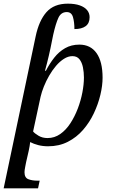

<svg xmlns="http://www.w3.org/2000/svg" viewBox="-27 -790 624 1050"><path d="M168 -591Q186 -677 227 -723.5Q268 -770 344 -770Q383 -770 409.5 -760.5Q436 -751 449.5 -734.5Q463 -718 463 -696Q463 -663 441.5 -647Q420 -631 380 -631Q380 -669 372 -696.5Q364 -724 338 -724Q307 -724 292.5 -693Q278 -662 264 -600L249 -526Q245 -506 240 -485.5Q235 -465 230 -444.5Q225 -424 219 -403H224Q244 -442 269.5 -474.5Q295 -507 329 -526.5Q363 -546 407 -546Q468 -546 501 -499.5Q534 -453 534 -365Q534 -322 522 -271.5Q510 -221 486.5 -171Q463 -121 427.5 -80Q392 -39 344 -14.5Q296 10 236 10Q207 10 182 3.5Q157 -3 138 -13Q137 -5 135 9Q133 23 130 35L116 96Q115 102 111 121.5Q107 141 107 152Q107 182 128 190Q149 198 177 198H190L181 240H-7ZM233 -35Q271 -35 302.5 -57Q334 -79 358 -116Q382 -153 398.5 -196.5Q415 -240 423.5 -284.5Q432 -329 432 -366Q432 -395 426.5 -422Q421 -449 407.5 -466Q394 -483 369 -483Q346 -483 323 -468.5Q300 -454 279.5 -430Q259 -406 242 -376.5Q225 -347 213 -317Q201 -287 195 -261L154 -71Q163 -60 184 -47.5Q205 -35 233 -35Z"/></svg>

Font: Noto Serif
Style: Italic
Weight: 400
Italic angle: -12°
Designer: Monotype Design Team
Foundry: Monotype Imaging Inc.
Version: Version 2.013